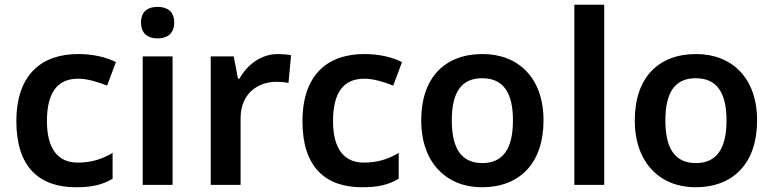

<svg xmlns="http://www.w3.org/2000/svg" viewBox="-20 -846 3263 810"><path d="M300 -56C370 -56 413 -67 455 -92V-201C413 -176 368 -160 308 -160C224 -160 178 -219 178 -335C178 -454 221 -514 310 -514C348 -514 390 -501 432 -485L469 -584C432 -603 377 -618 310 -618C157 -618 49 -533 49 -334C49 -142 145 -56 300 -56Z M645 -817C606 -817 575 -800 575 -751C575 -702 606 -684 645 -684C683 -684 715 -702 715 -751C715 -800 683 -817 645 -817ZM708 -608H582V-66H708Z M1153 -618C1079 -618 1022 -571 990 -514H984L966 -608H869V-66H995V-347C995 -452 1068 -501 1148 -501C1162 -501 1184 -499 1197 -496L1208 -613C1194 -616 1170 -618 1153 -618Z M1507 -56C1577 -56 1620 -67 1662 -92V-201C1620 -176 1575 -160 1515 -160C1431 -160 1385 -219 1385 -335C1385 -454 1428 -514 1517 -514C1555 -514 1597 -501 1639 -485L1676 -584C1639 -603 1584 -618 1517 -618C1364 -618 1256 -533 1256 -334C1256 -142 1352 -56 1507 -56Z M2273 -338C2273 -518 2166 -618 2016 -618C1856 -618 1757 -518 1757 -338C1757 -158 1865 -56 2013 -56C2173 -56 2273 -158 2273 -338ZM1886 -338C1886 -453 1924 -516 2014 -516C2105 -516 2144 -453 2144 -338C2144 -223 2105 -158 2015 -158C1924 -158 1886 -223 1886 -338Z M2529 -66V-826H2403V-66Z M3174 -338C3174 -518 3067 -618 2917 -618C2757 -618 2658 -518 2658 -338C2658 -158 2766 -56 2914 -56C3074 -56 3174 -158 3174 -338ZM2787 -338C2787 -453 2825 -516 2915 -516C3006 -516 3045 -453 3045 -338C3045 -223 3006 -158 2916 -158C2825 -158 2787 -223 2787 -338Z"/></svg>

Font: Noto Sans Malayalam UI SemiBold
Style: Regular
Weight: 600
Designer: Jelle Bosma - Monotype Design Team
Foundry: Monotype Imaging Inc.
Version: Version 2.104